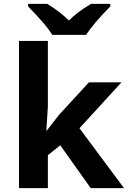

<svg xmlns="http://www.w3.org/2000/svg" viewBox="-20 -971 660 991"><path d="M450.2 -951.2C401.4 -922.4 363.3 -893.6 335.9 -865.2C309.1 -892.1 272 -920.9 224.1 -951.2H125V-938C163.6 -897.9 191.9 -867.2 209.5 -846.2C227.1 -824.7 240.7 -806.2 250 -791H424.3C434.6 -807.1 451.2 -829.1 474.1 -856.4C497.1 -883.3 522 -910.6 549.3 -938V-951.2ZM219.2 -296.9 227.1 -420.9V-759.8H78.1V0H227.1V-169.9L291 -221.2L448.2 0H620.1L390.1 -309.1L606.9 -545.9H439L286.1 -379.9L221.2 -296.9Z"/></svg>

Font: Noto Reveo Sans
Style: Bold
Weight: 700
Designer: Monotype Design team
Foundry: Monotype Imaging Inc.
Version: Version 1.04